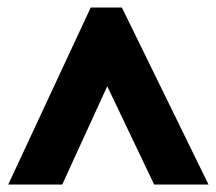

<svg xmlns="http://www.w3.org/2000/svg" viewBox="-20 -735 576 512"><path d="M2 -243 222 -715H305L536 -243H391L266 -505L146 -243Z"/></svg>

Font: Noto Sans Myanmar UI Condensed Black
Style: Regular
Weight: 900
Width: 3
Designer: Monotype Design Team
Foundry: Monotype Imaging Inc.
Version: Version 2.103; ttfautohint (v1.8.4.7-5d5b)